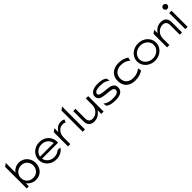

<svg xmlns="http://www.w3.org/2000/svg" viewBox="401 -2172 3711 3711"><g transform="rotate(-45 2256.5 -316.5)"><path d="M46 0H104V-83L114 -71C153 -26 210 11 293 11C443 11 519 -106 519 -226C519 -368 409 -462 293 -462C211 -462 157 -427 119 -383L109 -371V-636L46 -589ZM109 -226C109 -309 176 -393 286 -393C392 -393 451 -308 451 -226C451 -137 387 -54 286 -54C174 -54 109 -128 109 -226Z M598 -226C598 -95 706 11 851 11C945 11 1022 -31 1064 -96C1048 -101 1004 -112 976 -90C942 -65 899 -50 851 -50C757 -50 680 -110 664 -191L663 -197H1101V-227C1101 -358 996 -462 851 -462C706 -462 598 -357 598 -226ZM663 -252 664 -258C679 -340 756 -401 851 -401C946 -401 1021 -340 1035 -258L1036 -252Z M1185 -10H1248V-196C1248 -253 1268 -299 1296 -331C1321 -360 1358 -385 1408 -385C1449 -385 1463 -379 1480 -368L1505 -428C1480 -440 1471 -447 1416 -447C1340 -447 1292 -402 1257 -351L1248 -338V-446L1185 -399Z M1586 -10H1649V-636L1586 -589Z M1739 -143C1739 -50 1785 11 1889 11C1976 11 2033 -34 2073 -85L2084 -98V0H2148V-422H2084V-240C2084 -183 2059 -137 2027 -105C1998 -76 1957 -51 1899 -51C1832 -51 1801 -95 1801 -151V-422H1739Z M2231 -329C2231 -249 2289 -222 2368 -210C2429 -200 2511 -200 2566 -183C2588 -176 2611 -163 2611 -132C2611 -71 2549 -50 2466 -50C2369 -50 2312 -63 2253 -112L2263 -45C2312 0 2390 11 2473 11C2631 11 2678 -57 2678 -134C2678 -197 2643 -226 2598 -244C2535 -268 2422 -260 2346 -283C2322 -290 2298 -301 2298 -330C2298 -385 2371 -401 2445 -401C2542 -401 2594 -388 2651 -339L2641 -406C2594 -451 2521 -462 2438 -462C2302 -462 2231 -399 2231 -329Z M2758 -226C2758 -192 2763 -160 2774 -131C2804 -48 2884 11 3012 11C3102 11 3173 -15 3221 -49L3209 -122L3191 -107C3149 -74 3091 -52 3012 -52C2984 -52 2959 -56 2935 -65C2869 -88 2825 -145 2825 -226C2825 -250 2829 -274 2838 -295C2864 -355 2926 -400 3018 -400C3097 -400 3150 -378 3191 -344L3209 -329L3221 -402C3174 -435 3103 -462 3012 -462C2973 -462 2937 -456 2905 -444C2817 -411 2758 -338 2758 -226Z M3288 -226C3288 -95 3402 11 3549 11C3696 11 3808 -95 3808 -226C3808 -357 3696 -462 3549 -462C3402 -462 3288 -357 3288 -226ZM3350 -226C3350 -324 3440 -401 3549 -401C3658 -401 3746 -324 3746 -226C3746 -128 3658 -50 3549 -50C3440 -50 3350 -128 3350 -226Z M3892 -10H3956V-192C3956 -249 3980 -295 4012 -327C4041 -356 4083 -381 4141 -381C4208 -381 4239 -337 4239 -281V-10H4301V-289C4301 -382 4254 -443 4150 -443C4063 -443 4006 -398 3966 -347L3956 -334V-427L3892 -379Z M4365 -588C4365 -557 4391 -532 4422 -532C4453 -532 4479 -557 4479 -588C4479 -619 4453 -644 4422 -644C4391 -644 4365 -619 4365 -588ZM4391 -10H4454V-451H4391Z"/></g></svg>

Font: Charger Sport
Style: LitExt
Weight: 300
Designer: Jasper
Foundry: Cannot Into Space Fonts
Version: Version 1.1